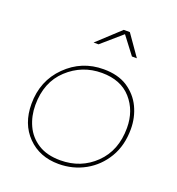

<svg xmlns="http://www.w3.org/2000/svg" viewBox="-133 -842 876 950"><g transform="rotate(20 305.5 -367.0)"><path d="M466 -624H440L370 -716L264 -624H238L357 -734H389ZM280 0Q180 0 116.5 -64.5Q53 -129 53 -234Q53 -356 134.5 -436.5Q216 -517 331 -517Q406.5 -517 456.5 -485Q508 -451 533 -398.2Q558 -345.5 558 -284Q558 -198 520 -134.2Q482 -70.5 418.8 -35.2Q355.5 0 280 0ZM282 -20Q390 -20 464 -92Q538 -164 538 -283Q538 -374 483.5 -435.5Q429 -497 329 -497Q225 -497 149 -426.5Q73 -356 73 -235Q73 -177.5 95.5 -128.5Q118 -79.5 164.5 -49.8Q211 -20 282 -20Z"/></g></svg>

Font: Argentum Sans Thin
Style: Italic
Weight: 100
Italic angle: -11°
Designer: Julieta Ulanovsky (font), Cristiano Sobral (main changes and remaster)
Foundry: Julieta Ulanovsky (font), Cristiano Sobral (main changes and remaster)
Version: Version 2.007;June 15, 2022;FontCreator 14.0.0.2814 64-bit; 